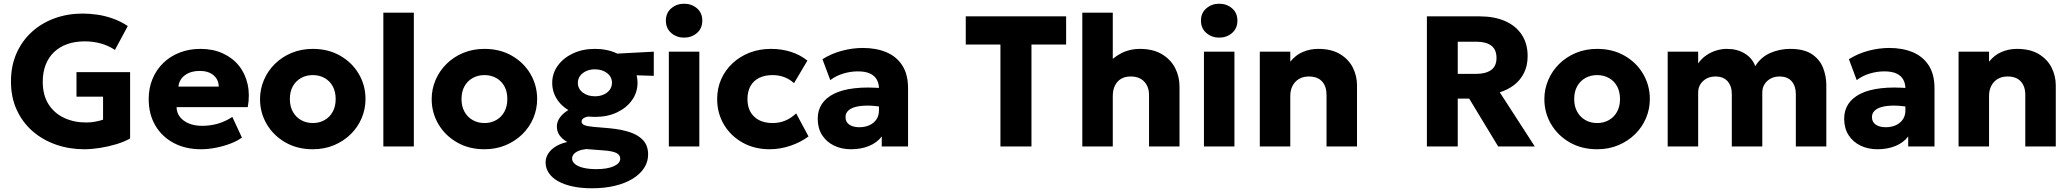

<svg xmlns="http://www.w3.org/2000/svg" viewBox="-20 -788 11144 1033"><path d="M433.5 15Q352.5 15 281 -10Q209.5 -35 155.2 -82.2Q101 -129.5 70 -197Q39 -264.5 39 -349.5Q39 -434 68.8 -501.2Q98.5 -568.5 151.5 -616.5Q204.5 -664.5 274.5 -689.8Q344.5 -715 425 -715Q462 -715 502.5 -709.2Q543 -703.5 585 -689Q627 -674.5 667.5 -648L598.5 -519.5Q562.5 -543 522 -554.2Q481.5 -565.5 436 -565.5Q383.5 -565.5 341.5 -550.5Q299.5 -535.5 270.2 -507.2Q241 -479 225.5 -439Q210 -399 210 -348.5Q210 -276 241 -227.2Q272 -178.5 325 -153.8Q378 -129 443.5 -129Q469.5 -129 493 -133.5Q516.5 -138 534.5 -144V-268H391.5V-400H680V-43Q648.5 -25 605.2 -12Q562 1 516.8 8Q471.5 15 433.5 15Z M1062 15Q978 15 914.5 -18.8Q851 -52.5 815.5 -113.2Q780 -174 780 -255.5Q780 -314.5 800.8 -364Q821.5 -413.5 858.8 -449.5Q896 -485.5 946.8 -505.2Q997.5 -525 1058.5 -525Q1125.5 -525 1178 -501.2Q1230.5 -477.5 1264.8 -435.2Q1299 -393 1312 -335.8Q1325 -278.5 1313 -211.5H930Q930.5 -181.5 948 -159Q965.5 -136.5 996 -123.8Q1026.5 -111 1067 -111Q1112 -111 1152.5 -122.8Q1193 -134.5 1230 -159L1281.5 -48Q1258 -30 1220.8 -15.8Q1183.5 -1.5 1141.8 6.8Q1100 15 1062 15ZM940 -322H1157Q1156 -360.5 1128.5 -383.5Q1101 -406.5 1054 -406.5Q1006.5 -406.5 975.2 -383.5Q944 -360.5 940 -322Z M1663 15Q1579.5 15 1515.5 -21.8Q1451.5 -58.5 1415.2 -120Q1379 -181.5 1379 -255Q1379 -308.5 1399.8 -357.2Q1420.5 -406 1458.5 -443.8Q1496.5 -481.5 1548.5 -503.2Q1600.5 -525 1663 -525Q1746.5 -525 1810.5 -488.2Q1874.5 -451.5 1910.5 -390Q1946.5 -328.5 1946.5 -255Q1946.5 -201.5 1926 -152.8Q1905.5 -104 1867.5 -66.5Q1829.5 -29 1777.5 -7Q1725.5 15 1663 15ZM1663 -126Q1698 -126 1726 -141.8Q1754 -157.5 1770 -186.5Q1786 -215.5 1786 -255Q1786 -295 1770.2 -323.8Q1754.5 -352.5 1726.5 -368.2Q1698.5 -384 1663 -384Q1627.5 -384 1599.5 -368.2Q1571.5 -352.5 1555.5 -323.8Q1539.5 -295 1539.5 -255Q1539.5 -215.5 1555.8 -186.5Q1572 -157.5 1600 -141.8Q1628 -126 1663 -126Z M2042.5 0V-720H2206.5V0Z M2586.5 15Q2503 15 2439 -21.8Q2375 -58.5 2338.8 -120Q2302.5 -181.5 2302.5 -255Q2302.5 -308.5 2323.2 -357.2Q2344 -406 2382 -443.8Q2420 -481.5 2472 -503.2Q2524 -525 2586.5 -525Q2670 -525 2734 -488.2Q2798 -451.5 2834 -390Q2870 -328.5 2870 -255Q2870 -201.5 2849.5 -152.8Q2829 -104 2791 -66.5Q2753 -29 2701 -7Q2649 15 2586.5 15ZM2586.5 -126Q2621.5 -126 2649.5 -141.8Q2677.5 -157.5 2693.5 -186.5Q2709.5 -215.5 2709.5 -255Q2709.5 -295 2693.8 -323.8Q2678 -352.5 2650 -368.2Q2622 -384 2586.5 -384Q2551 -384 2523 -368.2Q2495 -352.5 2479 -323.8Q2463 -295 2463 -255Q2463 -215.5 2479.2 -186.5Q2495.5 -157.5 2523.5 -141.8Q2551.5 -126 2586.5 -126Z M3164.5 225Q3107.5 225 3061.8 215.2Q3016 205.5 2983.2 187.2Q2950.5 169 2933 143.2Q2915.5 117.5 2915.5 85.5Q2915.5 60.5 2929.5 38.5Q2943.5 16.5 2969.5 0.2Q2995.5 -16 3032 -24Q3003.5 -40.5 2989.8 -61Q2976 -81.5 2976 -107.5Q2976 -131 2990 -152.2Q3004 -173.5 3029 -190.2Q3054 -207 3087.5 -216.8Q3121 -226.5 3160.5 -226L3190 -164.5Q3162 -164.5 3144 -161Q3126 -157.5 3117.5 -150.2Q3109 -143 3109 -134Q3109 -122 3123.2 -115.2Q3137.5 -108.5 3172.5 -105.5L3259.5 -98Q3323 -92 3369.5 -76.5Q3416 -61 3441.5 -32Q3467 -3 3467 43Q3467 82.5 3445.5 115.8Q3424 149 3384.2 173.5Q3344.5 198 3288.8 211.5Q3233 225 3164.5 225ZM3188.5 122Q3248 122 3282.5 106.2Q3317 90.5 3317 65.5Q3317 45.5 3296.5 35.2Q3276 25 3231.5 21.5L3134.5 14Q3110 16.5 3092.8 23.8Q3075.5 31 3066.8 41.5Q3058 52 3058 65Q3058 82 3074 95Q3090 108 3119.2 115Q3148.5 122 3188.5 122ZM3181 -159Q3113 -159 3061.2 -183.2Q3009.5 -207.5 2980.2 -249Q2951 -290.5 2951 -342.5Q2951 -393 2980.8 -434.5Q3010.5 -476 3062.5 -500.5Q3114.5 -525 3181 -525Q3247 -525 3298.8 -500.8Q3350.5 -476.5 3380.2 -435.2Q3410 -394 3410 -342.5Q3410 -291.5 3380.8 -249.8Q3351.5 -208 3300 -183.5Q3248.5 -159 3181 -159ZM3181 -270Q3207 -270 3227.8 -279.2Q3248.5 -288.5 3260.5 -304.8Q3272.5 -321 3272.5 -342.5Q3272.5 -374.5 3246.2 -394.8Q3220 -415 3181 -415Q3154.5 -415 3133.8 -405.5Q3113 -396 3101 -379.8Q3089 -363.5 3089 -342.5Q3089 -310.5 3115.2 -290.2Q3141.5 -270 3181 -270ZM3257.5 -387.5 3195.5 -494 3497.5 -510V-380Z M3578.5 0V-510H3742.5V0ZM3660.5 -585.5Q3621 -585.5 3591.8 -610.2Q3562.5 -635 3562.5 -677Q3562.5 -719 3591.8 -743.5Q3621 -768 3660.5 -768Q3700.5 -768 3729.5 -743.5Q3758.5 -719 3758.5 -677Q3758.5 -635 3729.5 -610.2Q3700.5 -585.5 3660.5 -585.5Z M4121 15Q4040 15 3976.2 -20.2Q3912.5 -55.5 3875.5 -116.8Q3838.5 -178 3838.5 -255Q3838.5 -313 3860.2 -362Q3882 -411 3921.5 -447.8Q3961 -484.5 4013.5 -504.8Q4066 -525 4127.5 -525Q4185.5 -525 4235 -509.2Q4284.5 -493.5 4324 -462L4252 -340.5Q4227.5 -363 4198.2 -373.5Q4169 -384 4137 -384Q4095 -384 4064.5 -369Q4034 -354 4017.8 -325Q4001.5 -296 4001.5 -255.5Q4001.5 -194.5 4037.8 -160.2Q4074 -126 4137.5 -126Q4173.5 -126 4205.2 -139.2Q4237 -152.5 4263.5 -178L4330 -54Q4287 -22 4231.8 -3.5Q4176.5 15 4121 15Z M4558.5 15Q4507.5 15 4467 -4.8Q4426.5 -24.5 4403 -61.2Q4379.5 -98 4379.5 -149.5Q4379.5 -193.5 4401.2 -227.5Q4423 -261.5 4467 -283.5Q4511 -305.5 4577.8 -313.2Q4644.5 -321 4734 -313L4735.5 -211Q4688 -219.5 4649.8 -219.8Q4611.5 -220 4584.8 -213.2Q4558 -206.5 4543.5 -192.5Q4529 -178.5 4529 -158Q4529 -131.5 4549.2 -117.5Q4569.5 -103.5 4603.5 -103.5Q4633 -103.5 4656.8 -114Q4680.5 -124.5 4694.8 -144.8Q4709 -165 4709 -194.5V-311Q4709 -338.5 4697.5 -359.5Q4686 -380.5 4661.2 -392.2Q4636.5 -404 4595.5 -404Q4556 -404 4517 -392.2Q4478 -380.5 4447 -357L4405 -469.5Q4454.5 -500.5 4511 -515.2Q4567.5 -530 4622 -530Q4694 -530 4748.8 -507Q4803.5 -484 4834.5 -436Q4865.5 -388 4865.5 -313V0H4724V-54Q4699.5 -21 4656.5 -3Q4613.5 15 4558.5 15Z M5362.5 0V-548.5H5176V-700H5716V-548.5H5529.5V0Z M5803 0V-720H5967V-396L5933 -436.5Q5966 -477 6011.5 -501Q6057 -525 6112 -525Q6183.5 -525 6231.2 -496.5Q6279 -468 6302.5 -422Q6326 -376 6326 -323V0H6162V-277Q6162 -321 6136.5 -348.5Q6111 -376 6065 -376.5Q6034 -377 6012.2 -364.2Q5990.5 -351.5 5978.8 -327.8Q5967 -304 5967 -271.5V0Z M6457.5 0V-510H6621.5V0ZM6539.5 -585.5Q6500 -585.5 6470.8 -610.2Q6441.5 -635 6441.5 -677Q6441.5 -719 6470.8 -743.5Q6500 -768 6539.5 -768Q6579.5 -768 6608.5 -743.5Q6637.5 -719 6637.5 -677Q6637.5 -635 6608.5 -610.2Q6579.5 -585.5 6539.5 -585.5Z M6758 0V-510H6922V-456Q6950.5 -492 6989.5 -508.5Q7028.5 -525 7071.5 -525Q7143.5 -525 7190 -496.8Q7236.5 -468.5 7258.8 -423.8Q7281 -379 7281 -329V0H7117V-277.5Q7117 -323.5 7092.8 -350Q7068.5 -376.5 7021.5 -376.5Q6991.5 -376.5 6969.2 -363.5Q6947 -350.5 6934.5 -326.8Q6922 -303 6922 -272.5V0Z M7657 0V-700H7941Q8019 -700 8077.2 -674.8Q8135.5 -649.5 8167.2 -601.5Q8199 -553.5 8199 -486.5Q8199 -435 8179.5 -395.8Q8160 -356.5 8126 -330.5Q8092 -304.5 8049 -291.5L8237.5 0H8040.5L7884.5 -257.5H7823V0ZM7823 -390.5H7921Q7973 -390.5 8002.2 -411Q8031.5 -431.5 8031.5 -476Q8031.5 -521 8003.8 -542.2Q7976 -563.5 7924.5 -563.5H7823Z M8573 15Q8489.5 15 8425.5 -21.8Q8361.5 -58.5 8325.2 -120Q8289 -181.5 8289 -255Q8289 -308.5 8309.8 -357.2Q8330.5 -406 8368.5 -443.8Q8406.5 -481.5 8458.5 -503.2Q8510.5 -525 8573 -525Q8656.5 -525 8720.5 -488.2Q8784.5 -451.5 8820.5 -390Q8856.5 -328.5 8856.5 -255Q8856.5 -201.5 8836 -152.8Q8815.5 -104 8777.5 -66.5Q8739.5 -29 8687.5 -7Q8635.5 15 8573 15ZM8573 -126Q8608 -126 8636 -141.8Q8664 -157.5 8680 -186.5Q8696 -215.5 8696 -255Q8696 -295 8680.2 -323.8Q8664.5 -352.5 8636.5 -368.2Q8608.5 -384 8573 -384Q8537.5 -384 8509.5 -368.2Q8481.5 -352.5 8465.5 -323.8Q8449.5 -295 8449.5 -255Q8449.5 -215.5 8465.8 -186.5Q8482 -157.5 8510 -141.8Q8538 -126 8573 -126Z M8952.5 0V-510H9116.5V-447Q9135 -473 9160 -490.2Q9185 -507.5 9213.5 -516.2Q9242 -525 9271 -525Q9327 -525 9367.8 -499.8Q9408.5 -474.5 9423.5 -432Q9453.5 -480.5 9504 -502.8Q9554.5 -525 9611.5 -525Q9685.5 -525 9728 -496.8Q9770.5 -468.5 9788.2 -423.8Q9806 -379 9806 -329V0H9642V-282Q9642 -325 9619.5 -350.8Q9597 -376.5 9554 -376.5Q9527 -376.5 9506 -365Q9485 -353.5 9473.2 -334.2Q9461.5 -315 9461.5 -291V0H9297.5V-282Q9297.5 -325 9274.8 -350.8Q9252 -376.5 9209.5 -376.5Q9182 -376.5 9161 -365Q9140 -353.5 9128.2 -334.2Q9116.5 -315 9116.5 -291V0Z M10081 15Q10030 15 9989.5 -4.8Q9949 -24.5 9925.5 -61.2Q9902 -98 9902 -149.5Q9902 -193.5 9923.8 -227.5Q9945.5 -261.5 9989.5 -283.5Q10033.5 -305.5 10100.2 -313.2Q10167 -321 10256.5 -313L10258 -211Q10210.5 -219.5 10172.2 -219.8Q10134 -220 10107.2 -213.2Q10080.5 -206.5 10066 -192.5Q10051.5 -178.5 10051.5 -158Q10051.5 -131.5 10071.8 -117.5Q10092 -103.5 10126 -103.5Q10155.5 -103.5 10179.2 -114Q10203 -124.5 10217.2 -144.8Q10231.5 -165 10231.5 -194.5V-311Q10231.5 -338.5 10220 -359.5Q10208.5 -380.5 10183.8 -392.2Q10159 -404 10118 -404Q10078.5 -404 10039.5 -392.2Q10000.5 -380.5 9969.5 -357L9927.5 -469.5Q9977 -500.5 10033.5 -515.2Q10090 -530 10144.5 -530Q10216.5 -530 10271.2 -507Q10326 -484 10357 -436Q10388 -388 10388 -313V0H10246.5V-54Q10222 -21 10179 -3Q10136 15 10081 15Z M10517.5 0V-510H10681.5V-456Q10710 -492 10749 -508.5Q10788 -525 10831 -525Q10903 -525 10949.5 -496.8Q10996 -468.5 11018.2 -423.8Q11040.5 -379 11040.5 -329V0H10876.5V-277.5Q10876.5 -323.5 10852.2 -350Q10828 -376.5 10781 -376.5Q10751 -376.5 10728.8 -363.5Q10706.5 -350.5 10694 -326.8Q10681.5 -303 10681.5 -272.5V0Z"/></svg>

Font: Geologica Thin Roman
Style: Bold
Weight: 700
Version: Version 1.010;gftools[0.9.28]